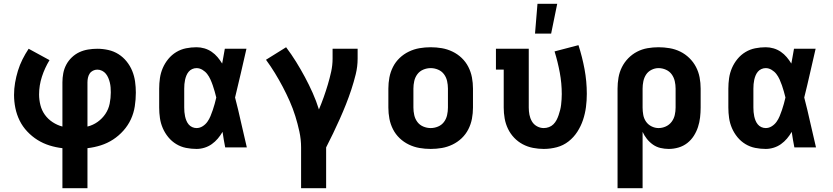

<svg xmlns="http://www.w3.org/2000/svg" viewBox="-20 -777 4390 1012"><path d="M309 215V4Q274 0 240.5 -10.5Q207 -21 177.5 -39.5Q148 -58 123.5 -84Q99 -110 83.5 -141.5Q68 -173 61 -207.5Q54 -242 54 -277Q54 -309 59.5 -341Q65 -373 74.5 -404Q84 -435 98.5 -464Q113 -493 131 -520L241 -460Q216 -419 201 -373Q186 -327 186 -279Q186 -251 193 -223Q200 -195 216.5 -172Q233 -149 257.5 -133Q282 -117 309 -110V-343Q309 -367 313.5 -391Q318 -415 329.5 -436.5Q341 -458 359 -475Q377 -492 398.5 -502Q420 -512 444.5 -516Q469 -520 493 -520Q522 -520 551 -513.5Q580 -507 604.5 -491.5Q629 -476 647.5 -453Q666 -430 677 -403Q688 -376 692 -347Q696 -318 696 -289Q696 -253 690.5 -217Q685 -181 670 -148.5Q655 -116 630.5 -88.5Q606 -61 576 -41.5Q546 -22 511.5 -11Q477 0 441 4V215ZM441 -110Q470 -117 494.5 -134.5Q519 -152 535.5 -176.5Q552 -201 558 -230.5Q564 -260 564 -290Q564 -303 563 -316Q562 -329 559 -341.5Q556 -354 551 -366Q546 -378 538 -388Q530 -398 518 -404Q506 -410 493 -410Q481 -410 470 -404.5Q459 -399 452.5 -389Q446 -379 443.5 -367Q441 -355 441 -343Z M1016 8Q988 8 960.5 2.5Q933 -3 909 -17.5Q885 -32 867 -54Q849 -76 838 -101.5Q827 -127 823 -154.5Q819 -182 819 -210V-310Q819 -338 823 -365.5Q827 -393 838 -418.5Q849 -444 867 -466Q885 -488 909 -502.5Q933 -517 960.5 -522.5Q988 -528 1016 -528Q1037 -528 1057.5 -522Q1078 -516 1095.5 -504Q1113 -492 1126.5 -476Q1140 -460 1151 -442Q1155 -461 1158 -480.5Q1161 -500 1165 -520H1279Q1264 -456 1249.5 -391.5Q1235 -327 1219 -263Q1236 -198 1250.5 -132Q1265 -66 1281 0H1167Q1163 -20 1159.5 -40.5Q1156 -61 1153 -82Q1142 -63 1128 -46.5Q1114 -30 1096.5 -17.5Q1079 -5 1058 1.5Q1037 8 1016 8ZM1016 -102Q1033 -102 1048 -111.5Q1063 -121 1073 -135Q1083 -149 1089.5 -165Q1096 -181 1101.5 -197Q1107 -213 1111.5 -229.5Q1116 -246 1120 -263Q1116 -279 1111.5 -295Q1107 -311 1101.5 -327Q1096 -343 1089 -358.5Q1082 -374 1072 -387Q1062 -400 1047 -409Q1032 -418 1016 -418Q1004 -418 993 -413Q982 -408 974.5 -399Q967 -390 962.5 -379Q958 -368 955.5 -356.5Q953 -345 952 -333.5Q951 -322 951 -310V-210Q951 -198 952 -186.5Q953 -175 955.5 -163.5Q958 -152 962.5 -141Q967 -130 974.5 -121Q982 -112 993 -107Q1004 -102 1016 -102Z M1567 215V0Q1567 -42 1558 -83.5Q1549 -125 1536.5 -165Q1524 -205 1507 -243.5Q1490 -282 1470.5 -319Q1451 -356 1429 -392Q1407 -428 1382 -462L1488 -528Q1516 -491 1540.5 -451.5Q1565 -412 1587 -371Q1609 -330 1628 -287.5Q1647 -245 1661 -200Q1675 -233 1686.5 -265.5Q1698 -298 1708 -331.5Q1718 -365 1725.5 -399Q1733 -433 1733 -468V-520H1865V-468Q1865 -426 1855 -385.5Q1845 -345 1832 -305.5Q1819 -266 1803.5 -227Q1788 -188 1771 -150Q1754 -112 1736 -74.5Q1718 -37 1699 0V215Z M2250 8Q2220 8 2191 3Q2162 -2 2135 -15Q2108 -28 2086.5 -48.5Q2065 -69 2051.5 -95.5Q2038 -122 2032.5 -151Q2027 -180 2027 -210V-310Q2027 -340 2032.5 -369Q2038 -398 2051.5 -424.5Q2065 -451 2086.5 -471.5Q2108 -492 2135 -505Q2162 -518 2191 -523Q2220 -528 2250 -528Q2280 -528 2309 -523Q2338 -518 2365 -505Q2392 -492 2413.5 -471.5Q2435 -451 2448.5 -424.5Q2462 -398 2467.5 -369Q2473 -340 2473 -310V-210Q2473 -180 2467.5 -151Q2462 -122 2448.5 -95.5Q2435 -69 2413.5 -48.5Q2392 -28 2365 -15Q2338 -2 2309 3Q2280 8 2250 8ZM2250 -102Q2270 -102 2289 -110Q2308 -118 2320 -134Q2332 -150 2336.5 -170Q2341 -190 2341 -210V-310Q2341 -330 2336.5 -350Q2332 -370 2320 -386Q2308 -402 2289 -410Q2270 -418 2250 -418Q2230 -418 2211 -410Q2192 -402 2180 -386Q2168 -370 2163.5 -350Q2159 -330 2159 -310V-210Q2159 -190 2163.5 -170Q2168 -150 2180 -134Q2192 -118 2211 -110Q2230 -102 2250 -102Z M2846 8Q2818 8 2789.5 2.5Q2761 -3 2735.5 -16.5Q2710 -30 2690 -51Q2670 -72 2657.5 -98Q2645 -124 2640 -152.5Q2635 -181 2635 -210V-410H2594V-520H2767V-210Q2767 -191 2770.5 -172.5Q2774 -154 2783.5 -137.5Q2793 -121 2810 -111.5Q2827 -102 2846 -102Q2860 -102 2873.5 -107Q2887 -112 2897 -122Q2907 -132 2913.5 -144.5Q2920 -157 2924.5 -170.5Q2929 -184 2932.5 -197.5Q2936 -211 2937.5 -225Q2939 -239 2940 -253Q2941 -267 2941 -281Q2941 -338 2930.5 -394.5Q2920 -451 2903 -506L3029 -539Q3049 -477 3061 -412.5Q3073 -348 3073 -282Q3073 -247 3068.5 -212.5Q3064 -178 3053 -145Q3042 -112 3023 -82.5Q3004 -53 2976.5 -31.5Q2949 -10 2915 -1Q2881 8 2846 8ZM2800 -600 2813 -757H2917L2885 -600Z M3235 215V-310Q3235 -339 3240 -368Q3245 -397 3258 -423Q3271 -449 3291.5 -470Q3312 -491 3338 -504.5Q3364 -518 3393 -523Q3422 -528 3451 -528Q3480 -528 3509.5 -523Q3539 -518 3565.5 -505Q3592 -492 3613.5 -471Q3635 -450 3648.5 -424Q3662 -398 3667.5 -369Q3673 -340 3673 -310V-210Q3673 -184 3670 -158Q3667 -132 3659 -107.5Q3651 -83 3637 -61Q3623 -39 3602.5 -23Q3582 -7 3556.5 0.5Q3531 8 3505 8Q3483 8 3461.5 3Q3440 -2 3422 -14.5Q3404 -27 3390 -44.5Q3376 -62 3367 -82V215ZM3451 -102Q3471 -102 3489.5 -110.5Q3508 -119 3520 -135Q3532 -151 3536.5 -170.5Q3541 -190 3541 -210V-310Q3541 -330 3536.5 -349.5Q3532 -369 3520.5 -385Q3509 -401 3490 -409.5Q3471 -418 3451 -418Q3432 -418 3414 -409Q3396 -400 3385.5 -384Q3375 -368 3371 -348.5Q3367 -329 3367 -310V-210Q3367 -191 3370.5 -171.5Q3374 -152 3385 -136Q3396 -120 3414 -111Q3432 -102 3451 -102Z M4016 8Q3988 8 3960.5 2.5Q3933 -3 3909 -17.5Q3885 -32 3867 -54Q3849 -76 3838 -101.5Q3827 -127 3823 -154.5Q3819 -182 3819 -210V-310Q3819 -338 3823 -365.5Q3827 -393 3838 -418.5Q3849 -444 3867 -466Q3885 -488 3909 -502.5Q3933 -517 3960.5 -522.5Q3988 -528 4016 -528Q4037 -528 4057.5 -522Q4078 -516 4095.5 -504Q4113 -492 4126.5 -476Q4140 -460 4151 -442Q4155 -461 4158 -480.5Q4161 -500 4165 -520H4279Q4264 -456 4249.5 -391.5Q4235 -327 4219 -263Q4236 -198 4250.5 -132Q4265 -66 4281 0H4167Q4163 -20 4159.5 -40.5Q4156 -61 4153 -82Q4142 -63 4128 -46.5Q4114 -30 4096.5 -17.5Q4079 -5 4058 1.5Q4037 8 4016 8ZM4016 -102Q4033 -102 4048 -111.5Q4063 -121 4073 -135Q4083 -149 4089.5 -165Q4096 -181 4101.5 -197Q4107 -213 4111.5 -229.5Q4116 -246 4120 -263Q4116 -279 4111.5 -295Q4107 -311 4101.5 -327Q4096 -343 4089 -358.5Q4082 -374 4072 -387Q4062 -400 4047 -409Q4032 -418 4016 -418Q4004 -418 3993 -413Q3982 -408 3974.5 -399Q3967 -390 3962.5 -379Q3958 -368 3955.5 -356.5Q3953 -345 3952 -333.5Q3951 -322 3951 -310V-210Q3951 -198 3952 -186.5Q3953 -175 3955.5 -163.5Q3958 -152 3962.5 -141Q3967 -130 3974.5 -121Q3982 -112 3993 -107Q4004 -102 4016 -102Z"/></svg>

Font: Iosevka Etoile Extrabold
Style: Regular
Weight: 800
Designer: Belleve Invis
Foundry: Belleve Invis
Version: Version 22.1.2; ttfautohint (v1.8.4)